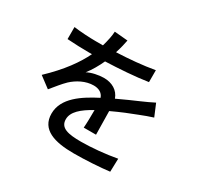

<svg xmlns="http://www.w3.org/2000/svg" viewBox="-171 -1021 1342 1285"><g transform="rotate(30 500.0 -378.5)"><path d="M605 -140C604 -187 603 -265 602 -321C670 -353 734 -379 785 -398C815 -410 858 -426 885 -434L846 -527C814 -511 785 -497 752 -483C705 -462 654 -441 594 -412C575 -467 524 -496 462 -496C423 -496 368 -485 336 -467C366 -505 392 -551 412 -595C518 -599 639 -607 736 -622V-714C646 -698 543 -689 445 -685C459 -728 467 -765 472 -791L369 -800C368 -769 359 -726 346 -681C326 -681 307 -681 289 -681C242 -681 171 -685 120 -692V-599C174 -595 243 -593 284 -593H312C272 -510 205 -414 90 -305L174 -242C208 -283 236 -319 265 -347C307 -386 366 -418 428 -418C464 -418 496 -404 508 -369C395 -311 276 -235 276 -114C276 10 390 43 538 43C626 43 741 36 811 27L814 -75C728 -59 620 -49 541 -49C441 -49 378 -62 378 -129C378 -186 431 -232 514 -278C514 -230 513 -174 510 -140Z"/></g></svg>

Font: Noto Sans Japanese Medium
Style: Regular
Weight: 500
Designer: Ryoko NISHIZUKA (kana & ideographs); Paul D. Hunt (Latin, Greek & Cyrillic); Wenlong ZHANG (bopomofo); Sandoll Communica
Foundry: Adobe Systems Incorporated
Version: Version 1.000;PS 1;hotconv 1.0.78;makeotf.lib2.5.61930